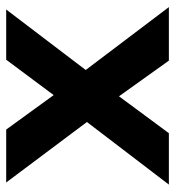

<svg xmlns="http://www.w3.org/2000/svg" viewBox="8 -586 578 635"><g transform="rotate(-90 297.5 -269.0)"><path d="M414 0 296 -165 174 0H4L211 -271L11 -538H186L300 -381L417 -538H583L383 -275L591 0Z"/></g></svg>

Font: Montserrat Alternates
Style: Bold
Weight: 700
Designer: Julieta Ulanovsky
Foundry: Julieta Ulanovsky
Version: Version 7.200